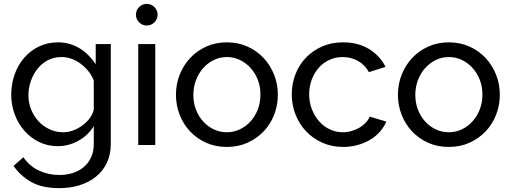

<svg xmlns="http://www.w3.org/2000/svg" viewBox="-20 -750 2641 993"><path d="M279 6Q226 6 181.5 -16Q137 -38 105 -75Q73 -112 55.5 -160Q38 -208 38 -260Q38 -315 55.5 -364.5Q73 -414 105 -451Q137 -488 181.5 -509.5Q226 -531 280 -531Q313 -531 341 -522.5Q369 -514 393.5 -499Q418 -484 438.5 -463Q459 -442 475 -418V-522H553V-6Q553 50 532.5 92.5Q512 135 476 164Q440 193 391.5 208Q343 223 287 223Q199 223 143 192Q87 161 50 108L101 63Q132 109 181 132Q230 155 287 155Q323 155 355.5 145Q388 135 412 115Q436 95 450.5 65Q465 35 465 -6V-98Q436 -50 385.5 -22Q335 6 279 6ZM306 -66Q334 -66 360 -76Q386 -86 408 -102.5Q430 -119 445 -140Q460 -161 465 -183V-333Q455 -360 437 -382Q419 -404 397 -420.5Q375 -437 349.5 -446Q324 -455 298 -455Q258 -455 226.5 -438Q195 -421 173 -393Q151 -365 139 -329.5Q127 -294 127 -258Q127 -219 141 -184Q155 -149 179 -123Q203 -97 236 -81.5Q269 -66 306 -66Z M695 0V-522H783V0ZM683 -674Q683 -697 699.5 -713.5Q716 -730 739 -730Q762 -730 778.5 -713.5Q795 -697 795 -674Q795 -651 778.5 -634.5Q762 -618 739 -618Q716 -618 699.5 -634.5Q683 -651 683 -674Z M1153 10Q1094 10 1045.5 -12Q997 -34 962.5 -71Q928 -108 909 -157Q890 -206 890 -260Q890 -315 909.5 -364Q929 -413 963.5 -450Q998 -487 1046.5 -509Q1095 -531 1153 -531Q1212 -531 1260.5 -509Q1309 -487 1343.5 -450Q1378 -413 1397.5 -364Q1417 -315 1417 -260Q1417 -206 1398 -157Q1379 -108 1344 -71Q1309 -34 1260.5 -12Q1212 10 1153 10ZM980 -259Q980 -218 993.5 -183Q1007 -148 1030.5 -122Q1054 -96 1085.5 -81Q1117 -66 1153 -66Q1189 -66 1220.5 -81Q1252 -96 1276 -122.5Q1300 -149 1313.5 -184.5Q1327 -220 1327 -261Q1327 -302 1313.5 -337Q1300 -372 1276 -398.5Q1252 -425 1220.5 -440Q1189 -455 1153 -455Q1117 -455 1085.5 -439.5Q1054 -424 1030.5 -397.5Q1007 -371 993.5 -335.5Q980 -300 980 -259Z M1755 10Q1696 10 1647 -12Q1598 -34 1563 -71Q1528 -108 1508.5 -157.5Q1489 -207 1489 -262Q1489 -317 1508 -366Q1527 -415 1562 -451.5Q1597 -488 1645.5 -509.5Q1694 -531 1754 -531Q1832 -531 1888.5 -496.5Q1945 -462 1974 -404L1888 -377Q1868 -414 1832 -434.5Q1796 -455 1752 -455Q1716 -455 1684 -440.5Q1652 -426 1629 -400Q1606 -374 1592.5 -339Q1579 -304 1579 -262Q1579 -221 1593 -185Q1607 -149 1630.5 -122.5Q1654 -96 1685.5 -81Q1717 -66 1753 -66Q1776 -66 1798.5 -72.5Q1821 -79 1839.5 -90Q1858 -101 1872 -116Q1886 -131 1892 -147L1978 -121Q1966 -93 1944.5 -68.5Q1923 -44 1894 -27Q1865 -10 1829.5 0Q1794 10 1755 10Z M2301 10Q2242 10 2193.5 -12Q2145 -34 2110.5 -71Q2076 -108 2057 -157Q2038 -206 2038 -260Q2038 -315 2057.5 -364Q2077 -413 2111.5 -450Q2146 -487 2194.5 -509Q2243 -531 2301 -531Q2360 -531 2408.5 -509Q2457 -487 2491.5 -450Q2526 -413 2545.5 -364Q2565 -315 2565 -260Q2565 -206 2546 -157Q2527 -108 2492 -71Q2457 -34 2408.5 -12Q2360 10 2301 10ZM2128 -259Q2128 -218 2141.5 -183Q2155 -148 2178.5 -122Q2202 -96 2233.5 -81Q2265 -66 2301 -66Q2337 -66 2368.5 -81Q2400 -96 2424 -122.5Q2448 -149 2461.5 -184.5Q2475 -220 2475 -261Q2475 -302 2461.5 -337Q2448 -372 2424 -398.5Q2400 -425 2368.5 -440Q2337 -455 2301 -455Q2265 -455 2233.5 -439.5Q2202 -424 2178.5 -397.5Q2155 -371 2141.5 -335.5Q2128 -300 2128 -259Z"/></svg>

Font: Rising Sun
Style: Regular
Weight: 400
Designer: Matt McInerney, Pablo Impallari, Rodrigo Fuenzalida (Raleway font), Stephen Hutchings (Greek), Cristiano Sobral (main ch
Foundry: The Rising Sun Project Authors
Version: Version 4.327; ttfautohint (v1.8.4.7-5d5b-dirty)